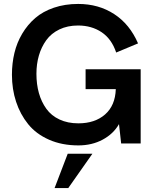

<svg xmlns="http://www.w3.org/2000/svg" viewBox="-20 -721 789 965"><path d="M410.2 -373H687V0H588.9L578.1 -97.2Q549.8 -47.9 495.8 -19Q441.9 9.8 374 9.8Q291.5 9.8 226.6 -18.8Q161.6 -47.4 121.6 -96.9Q81.5 -146.5 60.8 -209.7Q40 -272.9 40 -345.2Q40 -402.8 52.5 -454.8Q64.9 -506.8 91.8 -552Q118.7 -597.2 157.2 -630.4Q195.8 -663.6 251.2 -682.4Q306.6 -701.2 373 -701.2Q475.6 -701.2 554 -650.1Q632.3 -599.1 673.8 -502.9L564 -457Q541 -525.4 490.7 -559.1Q440.4 -592.8 372.1 -592.8Q319.3 -592.8 278.3 -573Q237.3 -553.2 212.6 -519Q188 -484.9 175.5 -442.1Q163.1 -399.4 163.1 -350.1Q163.1 -297.4 175.5 -253.2Q188 -209 212.9 -174.3Q237.8 -139.6 279.1 -120.4Q320.3 -101.1 374 -101.1Q457 -101.1 508.1 -145.8Q559.1 -190.4 562 -272.9H410.2ZM254.4 224.1 320.3 51.8H444.3L323.2 224.1Z"/></svg>

Font: HK Grotesk Legacy
Style: Bold
Weight: 700
Designer: Alfredo Marco Pradil
Foundry: Hanken Design Co.
Version: Version 2.022;PS 002.022;hotconv 1.0.88;makeotf.lib2.5.64775